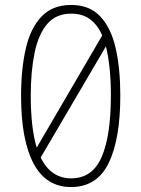

<svg xmlns="http://www.w3.org/2000/svg" viewBox="-20 -745 570 774"><path d="M266 9Q166 9 115.5 -85.5Q65 -180 65 -358Q65 -467 84 -549.5Q103 -632 147.5 -678.5Q192 -725 267 -725Q341 -725 384.5 -678.5Q428 -632 446.5 -550Q465 -468 465 -360Q465 -184 418 -87.5Q371 9 266 9ZM104 -359Q104 -230 128 -150L392 -602Q374 -644 343.5 -667Q313 -690 267 -690Q206 -690 170.5 -648.5Q135 -607 119.5 -532.5Q104 -458 104 -359ZM267 -26Q352 -26 389.5 -111.5Q427 -197 427 -360Q427 -418 422 -468Q417 -518 407 -558L144 -110Q185 -26 267 -26Z"/></svg>

Font: Noto Sans Mono Condensed ExtraLight
Style: Regular
Weight: 200
Width: 3
Designer: Monotype Design Team
Foundry: Monotype Imaging Inc.
Version: Version 2.014; ttfautohint (v1.8.4.7-5d5b)